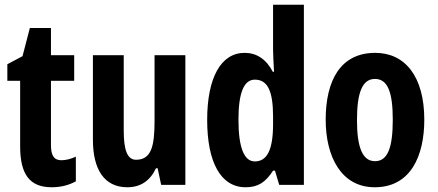

<svg xmlns="http://www.w3.org/2000/svg" viewBox="-20 -780 1846 810"><path d="M239 -104C207 -104 195 -125 195 -168V-439H293V-547H195V-662H106L75 -543L11 -509V-439H65V-163C65 -46 104 10 198 10C237 10 271 1 300 -15V-119C278 -109 257 -104 239 -104Z M762 -547H632V-269C632 -165 619 -106 554 -106C517 -106 502 -147 502 -229V-547H372V-190C372 -65 420 10 517 10C573 10 613 -17 638 -70H645L660 0H762Z M1016 10C1069 10 1100 -11 1132 -60H1140L1158 0H1262V-760H1132V-570C1132 -549 1134 -519 1136 -477H1131C1103 -531 1062 -557 1012 -557C912 -557 854 -452 854 -274C854 -96 911 10 1016 10ZM1055 -99C1010 -99 986 -157 986 -275C986 -386 1008 -444 1055 -444C1109 -444 1132 -396 1132 -288V-257C1132 -148 1107 -99 1055 -99Z M1770 -275C1770 -457 1689 -557 1563 -557C1416 -557 1354 -440 1354 -275C1354 -120 1419 10 1561 10C1713 10 1770 -123 1770 -275ZM1486 -273C1486 -391 1509 -447 1562 -447C1616 -447 1637 -390 1637 -275C1637 -158 1616 -100 1562 -100C1509 -100 1486 -159 1486 -273Z"/></svg>

Font: Noto Sans Arabic UI XCn
Style: Bold
Weight: 700
Width: 2
Designer: Monotype Design Team, Nadine Chahine and Nizar Qandah
Foundry: Monotype Imaging Inc.
Version: Version 2.010